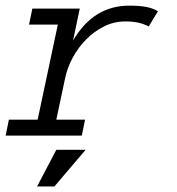

<svg xmlns="http://www.w3.org/2000/svg" viewBox="-68 -486 634 688"><path d="M464.8 -391.1Q432.1 -409.2 381.8 -409.2Q340.8 -409.2 305.4 -391.6Q270 -374 241.5 -345.5Q212.9 -316.9 192.9 -280Q172.9 -243.2 165 -204.1L133.8 -57.1H236.8L225.1 0H-47.9L-36.1 -57.1H66.9L139.2 -397.9H36.1L47.9 -455.1H217.8L193.8 -340.8Q267.1 -465.8 395 -465.8Q430.2 -465.8 454.6 -461.4Q479 -457 498 -445.8ZM238.8 50.8 127 182.1H64.9L133.8 50.8Z"/></svg>

Font: Anonymous Pro
Style: Italic
Weight: 400
Italic angle: -12°
Monospace: yes
Designer: Mark Simonson
Version: Version 1.003